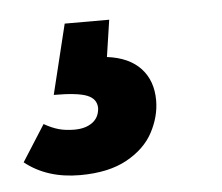

<svg xmlns="http://www.w3.org/2000/svg" viewBox="-72 -52 402 348"><g transform="rotate(-5 129.0 122.0)"><path d="M128 51Q168 56 189 78.5Q210 101 210 137Q210 166 195 194.5Q180 223 146.5 241.5Q113 260 61 260Q1 260 -39 228L3 162Q17 170 29.5 173.5Q42 177 58 177Q78 177 90.5 168Q103 159 104 142Q104 125 86.5 118Q69 111 26 111L57 -16H138Z"/></g></svg>

Font: Fira Sans Condensed
Style: Bold Italic
Weight: 700
Width: 3
Italic angle: -8°
Designer: Carrois Corporate & Edenspiekermann AG
Foundry: Carrois Corporate GbR & Edenspiekermann AG
Version: Version 4.203